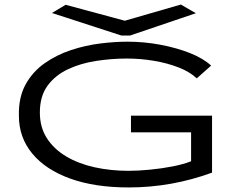

<svg xmlns="http://www.w3.org/2000/svg" viewBox="-20 -813 1040 843"><path d="M545 10Q396 10 288 -29Q180 -68 121.5 -139Q63 -210 63 -304Q61 -385 92 -441.5Q123 -498 175.5 -535Q228 -572 291.5 -593Q355 -614 419.5 -622Q484 -630 539 -630Q613 -630 684.5 -616.5Q756 -603 814 -580Q872 -557 907 -525L844 -469Q813 -498 764 -517Q715 -536 656 -546Q597 -556 537 -556Q470 -556 402 -545.5Q334 -535 278.5 -509Q223 -483 189 -437Q155 -391 155 -319Q155 -254 186 -206Q217 -158 271 -126Q325 -94 395.5 -78.5Q466 -63 545 -63Q586 -63 638 -68Q690 -73 738.5 -82.5Q787 -92 819 -105V-232H555V-305H911V-55Q733 10 545 10ZM774 -793 840 -755 551 -657H513L208 -756L268 -792L528 -722Z"/></svg>

Font: Inconsolata UltraExpanded Thin
Style: Regular
Weight: 100
Width: 9
Monospace: yes
Designer: Raph Levien, Cyreal, Brenton Simpson
Foundry: Raph Levien, Cyreal, Google
Version: Version 3.100; ttfautohint (v1.8.4.7-5d5b)